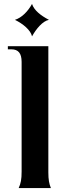

<svg xmlns="http://www.w3.org/2000/svg" viewBox="-20 -957 330 977"><path d="M75 0H239C230 -22 226 -43 226 -80V-722H20V-706H38C73 -706 90 -686 90 -642V-84C90 -44 86 -24 75 0ZM143 -772C164 -810 197 -850 229 -856C187 -878 153 -905 143 -937C122 -899 91 -867 56 -856C97 -836 136 -804 143 -772Z"/></svg>

Font: Sinistre
Style: Bold
Weight: 700
Designer: Jules Durand
Foundry: Collletttivo
Version: Version 69.420;Glyphs 3.2 (3217)